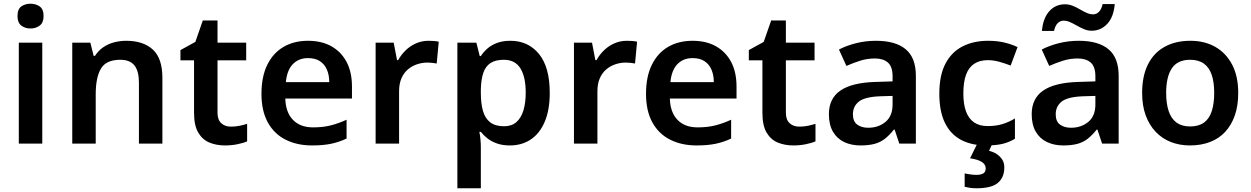

<svg xmlns="http://www.w3.org/2000/svg" viewBox="-20 -771 6718 1031"><path d="M207 -542V0H81V-542ZM144 -751Q172 -751 193 -736.5Q214 -722 214 -685Q214 -649 193 -633.5Q172 -618 144 -618Q115 -618 94.5 -633.5Q74 -649 74 -685Q74 -722 94.5 -736.5Q115 -751 144 -751Z M658 -552Q749 -552 800.5 -505Q852 -458 852 -353V0H726V-328Q726 -389 702 -419.5Q678 -450 626 -450Q550 -450 522 -402.5Q494 -355 494 -265V0H368V-542H465L483 -471H490Q508 -499 534 -517Q560 -535 592 -543.5Q624 -552 658 -552Z M1220 -91Q1244 -91 1266 -95.5Q1288 -100 1307 -106V-12Q1287 -3 1255 3.5Q1223 10 1188 10Q1142 10 1104.5 -5.5Q1067 -21 1044.5 -59Q1022 -97 1022 -165V-447H949V-502L1029 -546L1069 -661H1148V-542H1302V-447H1148V-166Q1148 -128 1168 -109.5Q1188 -91 1220 -91Z M1634 -552Q1707 -552 1759.5 -522.5Q1812 -493 1841 -438.5Q1870 -384 1870 -306V-242H1512Q1514 -168 1553 -127.5Q1592 -87 1661 -87Q1714 -87 1755.5 -97.5Q1797 -108 1841 -128V-27Q1801 -8 1758 1Q1715 10 1655 10Q1576 10 1514.5 -20.5Q1453 -51 1418.5 -113Q1384 -175 1384 -267Q1384 -360 1415.5 -423.5Q1447 -487 1503 -519.5Q1559 -552 1634 -552ZM1634 -459Q1584 -459 1552.5 -426.5Q1521 -394 1515 -330H1748Q1748 -368 1735.5 -397Q1723 -426 1698 -442.5Q1673 -459 1634 -459Z M2281 -552Q2293 -552 2309 -551Q2325 -550 2336 -547L2325 -430Q2316 -432 2301.5 -433.5Q2287 -435 2276 -435Q2246 -435 2218.5 -425.5Q2191 -416 2169.5 -397.5Q2148 -379 2135.5 -350Q2123 -321 2123 -281V0H1997V-542H2094L2112 -448H2118Q2134 -477 2158 -500.5Q2182 -524 2213.5 -538Q2245 -552 2281 -552Z M2721 -552Q2816 -552 2874 -481.5Q2932 -411 2932 -272Q2932 -180 2905 -117Q2878 -54 2830 -22Q2782 10 2718 10Q2679 10 2649 -0.5Q2619 -11 2598 -27.5Q2577 -44 2562 -63H2554Q2558 -45 2560 -22.5Q2562 0 2562 20V240H2436V-542H2538L2556 -470H2562Q2577 -493 2598.5 -511.5Q2620 -530 2650.5 -541Q2681 -552 2721 -552ZM2685 -450Q2641 -450 2614 -432.5Q2587 -415 2575 -379Q2563 -343 2562 -289V-273Q2562 -215 2573.5 -175Q2585 -135 2612.5 -114Q2640 -93 2687 -93Q2727 -93 2752.5 -115Q2778 -137 2790.5 -177.5Q2803 -218 2803 -274Q2803 -358 2774.5 -404Q2746 -450 2685 -450Z M3346 -552Q3358 -552 3374 -551Q3390 -550 3401 -547L3390 -430Q3381 -432 3366.5 -433.5Q3352 -435 3341 -435Q3311 -435 3283.5 -425.5Q3256 -416 3234.5 -397.5Q3213 -379 3200.5 -350Q3188 -321 3188 -281V0H3062V-542H3159L3177 -448H3183Q3199 -477 3223 -500.5Q3247 -524 3278.5 -538Q3310 -552 3346 -552Z M3699 -552Q3772 -552 3824.5 -522.5Q3877 -493 3906 -438.5Q3935 -384 3935 -306V-242H3577Q3579 -168 3618 -127.5Q3657 -87 3726 -87Q3779 -87 3820.5 -97.5Q3862 -108 3906 -128V-27Q3866 -8 3823 1Q3780 10 3720 10Q3641 10 3579.5 -20.5Q3518 -51 3483.5 -113Q3449 -175 3449 -267Q3449 -360 3480.5 -423.5Q3512 -487 3568 -519.5Q3624 -552 3699 -552ZM3699 -459Q3649 -459 3617.5 -426.5Q3586 -394 3580 -330H3813Q3813 -368 3800.5 -397Q3788 -426 3763 -442.5Q3738 -459 3699 -459Z M4272 -91Q4296 -91 4318 -95.5Q4340 -100 4359 -106V-12Q4339 -3 4307 3.5Q4275 10 4240 10Q4194 10 4156.5 -5.5Q4119 -21 4096.5 -59Q4074 -97 4074 -165V-447H4001V-502L4081 -546L4121 -661H4200V-542H4354V-447H4200V-166Q4200 -128 4220 -109.5Q4240 -91 4272 -91Z M4684 -552Q4789 -552 4843.5 -506.5Q4898 -461 4898 -364V0H4809L4784 -75H4780Q4757 -46 4732.5 -26.5Q4708 -7 4676.5 1.5Q4645 10 4600 10Q4552 10 4513.5 -8Q4475 -26 4453 -63.5Q4431 -101 4431 -158Q4431 -242 4492.5 -284.5Q4554 -327 4679 -331L4773 -334V-361Q4773 -413 4748 -435Q4723 -457 4678 -457Q4637 -457 4599 -445Q4561 -433 4525 -417L4485 -505Q4525 -526 4576.5 -539Q4628 -552 4684 -552ZM4707 -254Q4624 -251 4592 -225.5Q4560 -200 4560 -157Q4560 -119 4583 -102Q4606 -85 4642 -85Q4697 -85 4735 -116.5Q4773 -148 4773 -210V-256Z M5275 10Q5198 10 5141.5 -19.5Q5085 -49 5054.5 -110.5Q5024 -172 5024 -268Q5024 -368 5057.5 -430.5Q5091 -493 5150 -522.5Q5209 -552 5285 -552Q5336 -552 5376 -542Q5416 -532 5444 -518L5407 -419Q5376 -431 5345 -439.5Q5314 -448 5285 -448Q5240 -448 5210.5 -428Q5181 -408 5167 -368.5Q5153 -329 5153 -269Q5153 -211 5167.5 -172Q5182 -133 5211 -113.5Q5240 -94 5283 -94Q5329 -94 5364 -105Q5399 -116 5430 -135V-26Q5399 -7 5363.5 1.5Q5328 10 5275 10ZM5373 128Q5373 181 5339 210.5Q5305 240 5223 240Q5204 240 5188 237.5Q5172 235 5160 232V160Q5172 163 5190.5 165.5Q5209 168 5224 168Q5246 168 5259.5 160.5Q5273 153 5273 133Q5273 112 5252 98.5Q5231 85 5189 79L5228 0H5309L5291 39Q5313 44 5331.5 56Q5350 68 5361.5 85.5Q5373 103 5373 128Z M5773 -552Q5878 -552 5932.5 -506.5Q5987 -461 5987 -364V0H5898L5873 -75H5869Q5846 -46 5821.5 -26.5Q5797 -7 5765.5 1.5Q5734 10 5689 10Q5641 10 5602.5 -8Q5564 -26 5542 -63.5Q5520 -101 5520 -158Q5520 -242 5581.5 -284.5Q5643 -327 5768 -331L5862 -334V-361Q5862 -413 5837 -435Q5812 -457 5767 -457Q5726 -457 5688 -445Q5650 -433 5614 -417L5574 -505Q5614 -526 5665.5 -539Q5717 -552 5773 -552ZM5796 -254Q5713 -251 5681 -225.5Q5649 -200 5649 -157Q5649 -119 5672 -102Q5695 -85 5731 -85Q5786 -85 5824 -116.5Q5862 -148 5862 -210V-256ZM5575 -605Q5578 -641 5588.5 -667.5Q5599 -694 5615.5 -712Q5632 -730 5653 -739Q5674 -748 5699 -748Q5720 -748 5740 -740Q5760 -732 5778.5 -721Q5797 -710 5815 -702Q5833 -694 5850 -694Q5868 -694 5881.5 -708Q5895 -722 5901 -749H5966Q5960 -679 5925.5 -642.5Q5891 -606 5842 -606Q5821 -606 5802 -614Q5783 -622 5763.5 -633Q5744 -644 5726.5 -652Q5709 -660 5691 -660Q5673 -660 5659.5 -646.5Q5646 -633 5640 -605Z M6629 -272Q6629 -204 6611 -152Q6593 -100 6559.5 -63.5Q6526 -27 6477.5 -8.5Q6429 10 6370 10Q6314 10 6267 -8.5Q6220 -27 6185.5 -63.5Q6151 -100 6132 -152Q6113 -204 6113 -272Q6113 -362 6144 -424.5Q6175 -487 6233.5 -519.5Q6292 -552 6372 -552Q6448 -552 6505.5 -519.5Q6563 -487 6596 -424.5Q6629 -362 6629 -272ZM6242 -272Q6242 -215 6255.5 -174.5Q6269 -134 6297.5 -113Q6326 -92 6371 -92Q6417 -92 6445.5 -113Q6474 -134 6487 -174.5Q6500 -215 6500 -272Q6500 -330 6486.5 -369.5Q6473 -409 6444.5 -429.5Q6416 -450 6371 -450Q6303 -450 6272.5 -404Q6242 -358 6242 -272Z"/></svg>

Font: Noto Sans Hebrew SemiBold
Style: Regular
Weight: 600
Designer: Monotype Design Team
Foundry: Monotype Imaging Inc.
Version: Version 2.003